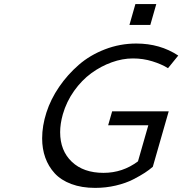

<svg xmlns="http://www.w3.org/2000/svg" viewBox="-20 -913 895 943"><path d="M645 -893.1H747.6L718.3 -790.5H615.7ZM447.3 9.8Q380.9 9.8 330.1 -9.3Q279.3 -28.3 248.5 -62Q217.8 -95.7 202.4 -138.9Q187 -182.1 187 -233.4Q187 -294.9 208 -360.4Q229 -425.8 270.3 -486.1Q311.5 -546.4 366.5 -594.2Q421.4 -642.1 495.4 -670.7Q569.3 -699.2 649.4 -699.2Q766.1 -699.2 855.5 -640.1L805.2 -578.1Q773.9 -597.7 728.5 -611.8Q683.1 -626 632.8 -626Q581.5 -626 528.6 -606.9Q475.6 -587.9 428.5 -553.5Q381.3 -519 344 -466.6Q306.6 -414.1 288.6 -351.6Q275.4 -304.7 275.4 -263.7Q275.4 -172.9 332.8 -118.4Q390.1 -64 488.3 -64Q582.5 -64 657.7 -120.6L708.5 -297.9H511.2L530.8 -366.2H808.6L730.5 -93.8Q712.9 -78.6 691.4 -64.5Q669.9 -50.3 633.8 -31.7Q597.7 -13.2 548.8 -1.7Q500 9.8 447.3 9.8Z"/></svg>

Font: Cantarell
Style: Italic
Weight: 400
Italic angle: -16°
Designer: Dave Crossland
Version: Version 1.004